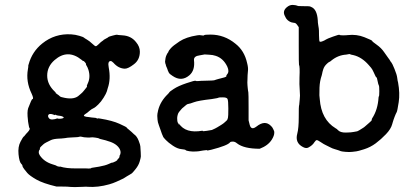

<svg xmlns="http://www.w3.org/2000/svg" viewBox="-20 -583 1681 777"><path d="M111 -182Q118 -182 108 -204Q84 -253 93 -303Q95 -314 94.5 -316Q94 -318 96 -323Q110 -374 151 -407Q202 -448 268 -444Q285 -443 301.5 -438Q318 -433 319.5 -431Q321 -429 331.5 -423Q342 -417 353 -406.5Q364 -396 367.5 -396Q371 -396 377.5 -402.5Q384 -409 386 -410.5Q388 -412 388 -412.5Q388 -413 393.5 -416.5Q399 -420 400 -422L418 -432V-433Q421 -435 436 -439Q451 -443 453.5 -442.5Q456 -442 458 -441.5Q460 -441 476 -440Q511 -438 531 -412Q546 -394 546 -374Q546 -341 522 -323Q499 -305 485 -305Q459 -306 439 -329Q432 -336 428 -336Q415 -336 420 -310Q429 -263 416 -226Q415 -222 412.5 -213.5Q410 -205 399.5 -188Q389 -171 377.5 -160Q366 -149 362 -147Q349 -141 341.5 -134Q334 -127 329 -124Q324 -121 321 -118Q314 -111 341 -109Q348 -108 351.5 -107.5Q355 -107 362 -106.5Q369 -106 370 -105Q374 -102 375 -103.5Q376 -105 386 -103Q435 -95 463.5 -82Q492 -69 492.5 -67Q493 -65 499 -60.5Q505 -56 512.5 -49Q520 -42 522 -40Q534 -32 541 -14Q548 4 548 9.5Q548 15 548.5 18Q549 21 549.5 33.5Q550 46 550 50Q550 54 545.5 70Q541 86 528.5 101.5Q516 117 513.5 118.5Q511 120 505.5 123.5Q500 127 493.5 130.5Q487 134 484 136.5Q481 139 470.5 143.5Q460 148 457.5 149.5Q455 151 451 152.5Q447 154 443.5 155.5Q440 157 437.5 158Q435 159 422 163Q376 176 335 173Q330 172 317 173Q275 175 265 173.5Q255 172 232 172H209Q154 159 127 143.5Q100 128 90.5 117Q81 106 78 101.5Q75 97 73 94Q71 91 71.5 90.5Q72 90 71 88Q70 83 66 80Q58 72 55 41.5Q52 11 63 -9.5Q74 -30 75.5 -30Q77 -30 81 -35.5Q85 -41 92 -48Q104 -61 99 -66Q98 -66 97.5 -69Q97 -72 95 -82.5Q93 -93 93 -98Q89 -130 94 -145Q108 -182 111 -182ZM310 -341Q254 -386 201 -340Q171 -314 171 -277Q171 -241 202 -212L206 -208Q202 -208 210.5 -202.5Q219 -197 222 -193.5Q225 -190 242 -187Q282 -179 301 -198Q302 -199 304 -200.5Q306 -202 308 -204Q310 -206 313 -208.5Q316 -211 317 -213Q318 -215 322 -219Q334 -233 332 -234Q330 -235 335 -245Q347 -270 338 -300Q334 -312 330.5 -317Q327 -322 328 -322.5Q329 -323 328 -325Q326 -329 322 -333Q318 -337 317 -336.5Q316 -336 315.5 -336.5Q315 -337 310 -341ZM202 -117Q183 -125 177.5 -120Q172 -115 176.5 -107Q181 -99 192 -99.5Q203 -100 212 -104Q214 -102 223.5 -102.5Q233 -103 236.5 -105.5Q240 -108 234 -111Q228 -114 221 -114.5Q214 -115 209.5 -116.5Q205 -118 203 -119L202 -118ZM243 -24Q226 -22 218 -22Q196 -21 185 -15.5Q174 -10 167 -6.5Q160 -3 155 1.5Q150 6 145.5 10.5Q141 15 141 18Q141 19 142 18V20Q132 32 141 45.5Q150 59 163 68Q176 77 192.5 82Q209 87 209 88Q209 89 215 90.5Q221 92 222 91.5Q223 91 223 91Q249 99 288 98.5Q327 98 327.5 98.5Q328 99 338 99Q348 99 349 97.5Q350 96 352.5 96Q355 96 380.5 91.5Q406 87 420 80.5Q434 74 434.5 75Q435 76 440 73.5Q445 71 445.5 71Q446 71 448.5 69.5Q451 68 453 66.5Q455 65 454.5 64.5Q454 64 458.5 59.5Q463 55 464 51Q465 49 463 50V49Q472 36 465 21Q453 -2 417 -12Q414 -13 408 -15Q402 -17 392 -19Q382 -21 381 -22.5Q380 -24 366.5 -26Q353 -28 348.5 -27Q344 -26 334 -26.5Q324 -27 320 -27.5Q316 -28 310.5 -29.5Q305 -31 300.5 -29.5Q296 -28 292.5 -28Q289 -28 284 -27.5Q279 -27 265.5 -26.5Q252 -26 243 -24Z M778 -440Q787 -442 795.5 -440Q804 -438 806 -440.5Q808 -443 832 -443Q888 -443 933 -406Q969 -378 980 -328Q985 -309 983.5 -297Q982 -285 982 -279Q982 -273 981.5 -262.5Q981 -252 981 -249Q981 -246 981.5 -238Q982 -230 982.5 -227Q983 -224 983.5 -218Q984 -212 985 -209Q986 -206 986 -144V-96Q991 -72 995 -68Q1003 -59 1018 -71Q1052 -98 1076 -74Q1082 -69 1085.5 -61Q1089 -53 1089.5 -52Q1090 -51 1090 -46Q1090 -34 1080 -18Q1065 6 1031 19Q967 19 939 -3Q931 -10 922 -10Q913 -10 911 -7Q901 6 835 23Q818 27 818 25.5Q818 24 815 24.5Q812 25 802.5 26Q793 27 790.5 28Q788 29 773.5 30Q759 31 746 29Q733 27 731.5 24.5Q730 22 714 20.5Q698 19 679.5 6.5Q661 -6 651 -16.5Q641 -27 640.5 -29Q640 -31 638 -35Q636 -39 636 -39.5Q636 -40 635 -42Q634 -44 631 -53.5Q628 -63 623 -76Q618 -89 617.5 -98.5Q617 -108 616.5 -114Q616 -120 620 -137Q629 -173 659 -202Q666 -209 665.5 -210Q665 -211 683 -223Q701 -235 735 -246.5Q769 -258 772 -256Q775 -254 782 -255Q789 -256 816 -256.5Q843 -257 846.5 -258Q850 -259 855.5 -261Q861 -263 866 -264Q871 -265 872 -265.5Q873 -266 879.5 -267.5Q886 -269 887 -269.5Q888 -270 890 -270.5Q892 -271 893.5 -272Q895 -273 896 -274Q897 -275 896 -276Q895 -277 899 -282Q909 -293 900 -313Q884 -347 853 -357Q841 -361 827.5 -361.5Q814 -362 811 -362.5Q808 -363 804.5 -362Q801 -361 788 -359Q764 -356 765 -340Q770 -298 746 -278Q714 -251 678 -276Q666 -284 664 -287.5Q662 -291 659.5 -297Q657 -303 657 -304.5Q657 -306 654.5 -310.5Q652 -315 651 -320.5Q650 -326 649 -326L648 -334Q649 -350 654 -360.5Q659 -371 660 -370L662 -375Q662 -377 671 -387.5Q680 -398 706.5 -415.5Q733 -433 778 -440ZM882 -189Q866 -189 865 -188Q863 -186 836 -182Q783 -176 765.5 -169.5Q748 -163 742.5 -162.5Q737 -162 732.5 -157.5Q728 -153 722.5 -149Q717 -145 713.5 -140.5Q710 -136 705.5 -131Q701 -126 699 -118Q697 -110 697 -105Q697 -100 697.5 -95Q698 -90 699.5 -87Q701 -84 702 -82Q703 -80 705 -79Q710 -73 705.5 -79.5Q701 -86 701.5 -86Q702 -86 704 -83Q731 -42 799 -54L801 -53Q799 -51 816.5 -53.5Q834 -56 837.5 -57Q841 -58 850.5 -63Q860 -68 860.5 -68.5Q861 -69 864.5 -71Q868 -73 869.5 -74Q871 -75 877.5 -79Q884 -83 890.5 -89Q897 -95 898.5 -96.5Q900 -98 900.5 -100Q901 -102 902.5 -106.5Q904 -111 904 -144Q904 -177 900.5 -183Q897 -189 882 -189Z M1239 -555Q1263 -546 1266 -501Q1266 -494 1266.5 -491.5Q1267 -489 1268 -480.5Q1269 -472 1270 -468Q1271 -464 1271 -439.5Q1271 -415 1274.5 -414Q1278 -413 1286.5 -416.5Q1295 -420 1299 -423Q1303 -426 1328 -435Q1353 -444 1354 -442Q1355 -440 1368 -440Q1381 -440 1388 -441Q1423 -445 1454.5 -432.5Q1486 -420 1486 -417.5Q1486 -415 1504.5 -402Q1523 -389 1534.5 -372Q1546 -355 1551.5 -348Q1557 -341 1559 -337Q1561 -333 1564 -330Q1567 -327 1576.5 -304Q1586 -281 1587.5 -268Q1589 -255 1591 -249Q1599 -205 1593.5 -169.5Q1588 -134 1585.5 -129.5Q1583 -125 1581.5 -121.5Q1580 -118 1577 -110.5Q1574 -103 1572.5 -98Q1571 -93 1569.5 -88.5Q1568 -84 1567 -80Q1562 -61 1542 -40Q1522 -19 1500.5 -3Q1479 13 1453.5 21Q1428 29 1422 29.5Q1416 30 1405.5 31.5Q1395 33 1378 31.5Q1361 30 1358.5 28.5Q1356 27 1352 26Q1348 25 1346 24Q1344 23 1334.5 20.5Q1325 18 1315 12.5Q1305 7 1298 4Q1291 1 1278.5 -7.5Q1266 -16 1262 -16Q1258 -16 1252 -7Q1245 5 1228 14Q1219 19 1206 12Q1173 -5 1183 -42Q1189 -64 1189 -109Q1189 -154 1190 -155Q1191 -156 1191.5 -165Q1192 -174 1193 -181Q1195 -193 1193 -217.5Q1191 -242 1192 -270Q1194 -314 1190 -321Q1189 -322 1189 -398V-473Q1186 -478 1182 -483Q1178 -488 1177 -488Q1176 -488 1176 -489Q1176 -490 1167.5 -491Q1159 -492 1153.5 -495Q1148 -498 1143.5 -502Q1139 -506 1136 -512Q1133 -518 1132 -520Q1123 -539 1141 -554Q1153 -564 1165.5 -563Q1178 -562 1179.5 -561Q1181 -560 1184 -559.5Q1187 -559 1188.5 -558.5Q1190 -558 1211.5 -558Q1233 -558 1234.5 -557Q1236 -556 1239 -555ZM1472 -320Q1444 -352 1410 -360Q1399 -362 1398 -363Q1395 -365 1392 -364Q1389 -363 1381 -362Q1348 -360 1321 -338Q1317 -334 1313 -332.5Q1309 -331 1303 -325Q1292 -315 1288 -302Q1284 -289 1284 -286.5Q1284 -284 1282 -278Q1274 -255 1273 -229Q1272 -203 1272.5 -197.5Q1273 -192 1274 -182Q1280 -99 1338 -64Q1344 -61 1347 -57Q1357 -46 1380 -46.5Q1403 -47 1411 -49Q1419 -51 1422 -51Q1425 -51 1428.5 -53Q1432 -55 1435 -56.5Q1438 -58 1439 -59Q1440 -60 1447 -64Q1454 -68 1458.5 -72.5Q1463 -77 1474 -86Q1485 -95 1484.5 -98Q1484 -101 1486 -104Q1509 -139 1512 -189L1513 -193Q1515 -193 1515 -214Q1515 -235 1513 -237.5Q1511 -240 1508 -255.5Q1505 -271 1503.5 -270Q1502 -269 1498 -278Q1494 -287 1492 -291Q1490 -295 1487 -301Q1484 -307 1472 -320Z"/></svg>

Font: TT2020 Style E
Style: Regular
Weight: 400
Version: Version 00.2